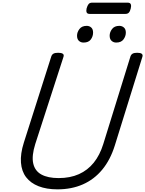

<svg xmlns="http://www.w3.org/2000/svg" viewBox="-20 -1409 1095 1448"><path d="M413 19Q331 19 271 -4.5Q211 -28 177 -72.5Q143 -117 138 -183Q133 -249 160 -334L367 -984Q372 -998 383.5 -1004.5Q395 -1011 419 -1011Q442 -1011 453 -1004Q464 -997 459 -981L246 -323Q218 -234 230.5 -177Q243 -120 292 -93Q341 -66 422 -66Q509 -66 575 -95.5Q641 -125 687 -182Q733 -239 759 -323L964 -984Q969 -998 980.5 -1004.5Q992 -1011 1015 -1011Q1063 -1011 1054 -981L846 -312Q812 -203 751 -129.5Q690 -56 605 -18.5Q520 19 413 19ZM610 -1088Q589 -1088 575 -1101Q561 -1114 561 -1140Q561 -1166 579 -1190Q597 -1214 634 -1214Q654 -1214 668 -1201.5Q682 -1189 682 -1163Q682 -1135 665 -1111.5Q648 -1088 610 -1088ZM856 -1088Q836 -1088 821.5 -1101Q807 -1114 807 -1140Q807 -1166 825 -1190Q843 -1214 880 -1214Q900 -1214 914.5 -1201.5Q929 -1189 929 -1163Q929 -1136 911.5 -1112Q894 -1088 856 -1088ZM657 -1304Q638 -1304 633.5 -1315.5Q629 -1327 633 -1345Q639 -1367 648 -1378Q657 -1389 675 -1389H942Q962 -1389 966.5 -1376.5Q971 -1364 966 -1345Q961 -1324 952 -1314Q943 -1304 925 -1304Z"/></svg>

Font: Playwrite CA
Style: Regular
Weight: 400
Designer: Veronika Burian, José Scaglione
Foundry: TypeTogether
Version: Version 1.002